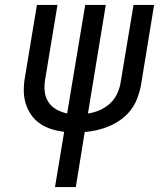

<svg xmlns="http://www.w3.org/2000/svg" viewBox="-20 -755 642 775"><path d="M202 0 239 -223Q212 -226 187 -234Q162 -242 141 -256.5Q120 -271 105.5 -292Q91 -313 83.5 -338Q76 -363 76 -390.5Q76 -418 81 -445L129 -735H212L162 -433Q158 -409 160.5 -385.5Q163 -362 175.5 -343Q188 -324 208 -313Q228 -302 251 -297L324 -735H407L335 -297Q358 -300 380.5 -309.5Q403 -319 421.5 -335Q440 -351 451 -373Q462 -395 466 -417L519 -735H602L548 -405Q543 -381 533.5 -356.5Q524 -332 507.5 -310.5Q491 -289 469 -273Q447 -257 422.5 -246.5Q398 -236 372.5 -230Q347 -224 322 -222L286 0Z"/></svg>

Font: Iosevka SS04 Extended
Style: Italic
Weight: 400
Width: 7
Italic angle: -9°
Monospace: yes
Designer: Belleve Invis
Foundry: Belleve Invis
Version: Version 19.0.0; ttfautohint (v1.8.4)